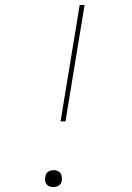

<svg xmlns="http://www.w3.org/2000/svg" viewBox="-20 -755 540 783"><path d="M227 -260 305 -735H325L247 -260ZM198 8Q189 8 181.5 5Q174 2 169.5 -4Q165 -10 164 -18.5Q163 -27 165 -35Q166 -41 168.5 -46Q171 -51 176 -54.5Q181 -58 187 -59.5Q193 -61 198 -61Q207 -61 214.5 -58Q222 -55 226.5 -49Q231 -43 232 -34.5Q233 -26 232 -18Q231 -12 228 -7Q225 -2 220 1.5Q215 5 209 6.5Q203 8 198 8Z"/></svg>

Font: Iosevka SS18 Thin
Style: Italic
Weight: 100
Italic angle: -9°
Monospace: yes
Designer: Belleve Invis
Foundry: Belleve Invis
Version: Version 25.1.1; ttfautohint (v1.8.4)